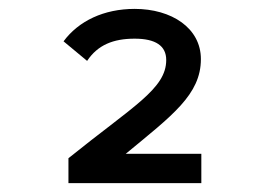

<svg xmlns="http://www.w3.org/2000/svg" viewBox="-20 -658 603 432"><path d="M134 -246H433V-312H263C367 -398 432 -445 432 -525C432 -595 366 -638 283 -638C214 -638 157 -611 123 -565L176 -521C200 -557 235 -571 283 -571C330 -571 354 -555 354 -523C354 -458 279 -419 134 -302Z"/></svg>

Font: Inconsolata SemiExpanded
Style: Bold
Weight: 700
Width: 6
Monospace: yes
Designer: Raph Levien, Cyreal, Brenton Simpson
Foundry: Raph Levien, Cyreal, Google
Version: Version 3.100